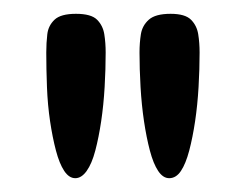

<svg xmlns="http://www.w3.org/2000/svg" viewBox="-20 -702 357 278"><path d="M225 -444Q216 -444 209 -454.5Q202 -465 197 -484Q192 -503 188.5 -526.5Q185 -550 183.5 -576Q182 -602 182 -626Q182 -640 184 -652.5Q186 -665 195.5 -673.5Q205 -682 227 -682Q248 -682 256.5 -673.5Q265 -665 267 -652.5Q269 -640 269 -626Q269 -602 267.5 -576Q266 -550 262.5 -526.5Q259 -503 254 -484Q249 -465 242 -454.5Q235 -444 225 -444ZM89 -444Q80 -444 73 -454.5Q66 -465 61 -484Q56 -503 52.5 -526.5Q49 -550 48 -576Q47 -602 47 -626Q47 -640 48.5 -652.5Q50 -665 59 -673.5Q68 -682 90 -682Q112 -682 120.5 -673.5Q129 -665 131 -652.5Q133 -640 133 -626Q133 -602 131.5 -576Q130 -550 126.5 -526.5Q123 -503 118 -484Q113 -465 105.5 -454.5Q98 -444 89 -444Z"/></svg>

Font: Fredoka SemiCondensed
Style: Regular
Weight: 400
Width: 4
Designer: Ben Nathan
Foundry: Milena B. Brandão, Ben Nathan
Version: Version 2.001